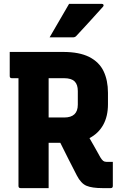

<svg xmlns="http://www.w3.org/2000/svg" viewBox="-20 -967 640 987"><path d="M230 0H86Q75 0 75 -11V-565H41Q30 -565 30 -576V-700H304Q388 -700 439 -674Q490 -648 512.5 -601Q535 -554 535 -490V-431Q535 -369 510.5 -325Q486 -281 440 -257Q454 -233 467.5 -209Q481 -185 496 -158Q504 -145 510.5 -140Q517 -135 527 -135H560V-11Q560 0 549 0H507Q453 0 424.5 -12Q396 -24 375 -65Q353 -107 332 -149Q311 -191 290 -233H230ZM310 -565H230V-363H310Q380 -363 380 -429V-499Q380 -532 364 -548Q347 -565 310 -565ZM335 -947H504Q510 -947 512 -942.5Q514 -938 510 -933Q491 -912 476.5 -896Q462 -880 448 -864.5Q434 -849 416 -829.5Q398 -810 371 -781Q365 -775 355 -775H235Q261 -821 285 -861Q309 -901 335 -947Z"/></svg>

Font: Recursive Mn Lnr St XBd
Style: Regular
Weight: 800
Monospace: yes
Version: Version 1.079;hotconv 1.0.112;makeotfexe 2.5.65598; ttfautoh